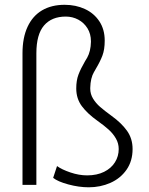

<svg xmlns="http://www.w3.org/2000/svg" viewBox="-20 -774 626 804"><path d="M132.3 0H74.2V-550.8Q74.2 -616.2 95.5 -661.9Q116.7 -707.5 156.2 -730.7Q195.8 -753.9 250.5 -753.9Q297.4 -753.9 335.4 -736.3Q373.5 -718.8 396 -684.8Q418.5 -650.9 418.5 -604Q418.5 -566.4 408.9 -541.3Q399.4 -516.1 381.3 -485.8Q378.9 -481.4 377 -478Q375 -474.6 373.5 -472.2Q358.9 -447.3 357.9 -405.8V-402.8Q357.9 -380.4 369.6 -361.1Q381.3 -341.8 399.7 -325.9Q418 -310.1 446.8 -289.1Q488.3 -259.3 511.7 -226.6Q535.2 -193.8 535.2 -149.9Q535.2 -99.6 509.8 -63.2Q484.4 -26.9 442.4 -8.3Q400.4 10.3 351.6 10.3Q310.5 10.3 266.1 -1.7Q221.7 -13.7 202.6 -29.3L218.8 -78.6Q238.8 -64 274.9 -51.8Q311 -39.6 344.7 -39.6Q385.7 -39.6 415.8 -54.4Q445.8 -69.3 461.4 -94.5Q477.1 -119.6 477.1 -149.9Q477.1 -173.8 465.3 -194.1Q453.6 -214.4 435.3 -231Q417 -247.6 388.2 -268.1Q346.2 -297.9 322.8 -329.3Q299.3 -360.8 299.3 -403.8Q299.3 -437 308.6 -461.7Q317.9 -486.3 336.4 -518.1L345.2 -532.7Q359.9 -559.1 360.8 -598.6V-601.1Q360.8 -631.8 346.4 -655.3Q332 -678.7 307.9 -691.7Q283.7 -704.6 255.4 -704.6Q196.3 -704.6 164.3 -667.2Q132.3 -629.9 132.3 -550.8Z"/></svg>

Font: Mardoto Light
Style: Regular
Weight: 400
Designer: Christian Robertson, Vahan Hovhannisyan
Foundry: Google
Version: Version 1.000